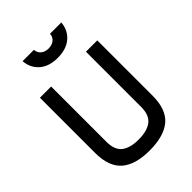

<svg xmlns="http://www.w3.org/2000/svg" viewBox="-265 -1046 1174 1174"><g transform="rotate(-45 322.0 -459.0)"><path d="M169 -216Q169 -145 207.5 -115.5Q246 -86 318 -86Q392 -86 431 -116Q470 -146 470 -216V-694H568V-216Q568 -97 505.5 -44Q443 9 318 9Q196 9 134 -44.5Q72 -98 72 -216V-694H169ZM155 -927H253Q255 -900 274 -884.5Q293 -869 322 -869Q352 -869 371.5 -884.5Q391 -900 392 -927H490Q485 -865 441 -827Q397 -789 322 -789Q247 -789 203.5 -827Q160 -865 155 -927Z"/></g></svg>

Font: TitilliumText22L Lt
Style: Medium
Weight: 500
Designer: Campivisivi
Foundry: Campivisivi
Version: 1.000